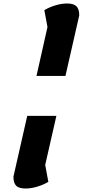

<svg xmlns="http://www.w3.org/2000/svg" viewBox="-20 -900 511 1100"><path d="M189 -465 252 -745 234 -842Q263 -859 298 -869.5Q333 -880 364 -880Q402 -880 418 -864Q434 -848 434 -812L355 -465ZM127 180Q88 180 72.5 164Q57 148 57 112L136 -236H303L239 45L257 142Q228 159 193 169.5Q158 180 127 180Z"/></svg>

Font: Lemonada SemiBold
Style: Regular
Weight: 600
Designer: Mohamed Gaber (Arabic), Eduardo Tunni (Latin)
Foundry: Kief Type Foundry
Version: Version 4.005; ttfautohint (v1.8.3)